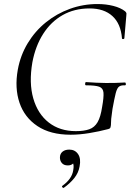

<svg xmlns="http://www.w3.org/2000/svg" viewBox="-20 -656 671 952"><path d="M330 12Q230 12 165.7 -30.8Q101.4 -73.6 76.7 -146.6Q52 -219.6 68.2 -310.2Q81.2 -381.8 117.5 -441.8Q153.8 -501.8 207.4 -545.1Q261 -588.4 326.6 -612.2Q392.2 -636 463.8 -636Q505.4 -636 541.9 -626.7Q578.4 -617.4 600.6 -599.8Q606.8 -593.4 607 -589.4Q607.2 -585.4 606.2 -576.8L596.6 -466Q595.6 -462.2 590.3 -462.2Q585 -462.2 584.8 -466Q579 -538.4 537.4 -576.3Q495.8 -614.2 424.2 -614.2Q349 -614.2 290.7 -581.2Q232.4 -548.2 194 -487.9Q155.6 -427.6 140.4 -346.4Q123 -244.6 145.1 -167.8Q167.2 -91 221.9 -48.4Q276.6 -5.8 355.8 -5.8Q396.6 -5.8 422.7 -15.1Q448.8 -24.4 463.9 -50.3Q479 -76.2 486.4 -126Q495 -174 493.1 -196.5Q491.2 -219 471.9 -226Q452.6 -233 406.6 -233Q401.6 -233 402.1 -241Q402.6 -249 406.6 -249Q460.4 -245 505.1 -244.5Q549.8 -244 599.6 -247Q603.4 -247 604 -240Q604.6 -233 599.6 -233Q580.2 -234 570.2 -226.5Q560.2 -219 553.8 -194Q547.4 -169 537.8 -116Q532.8 -83 531.4 -67Q530 -51 530.3 -43.5Q530.6 -36 528.6 -28Q527.6 -22 525.2 -20Q522.8 -18 516.8 -16Q471.4 -4 422.6 4Q373.8 12 330 12ZM296.6 275Q292.6 277 289.1 272.5Q285.6 268 289.6 265Q312.6 248.6 326.2 229.3Q339.8 210 343 188.4Q348 161.8 340.5 150.6Q333 139.4 322.6 136.8L350.8 127.4Q351.8 146.2 342.1 155.2Q332.4 164.2 316.4 164.2Q296.6 164.2 286.5 152.2Q276.4 140.2 277.2 123Q278 105.6 290.5 95.7Q303 85.8 323.6 85.8Q352 85.8 367.2 108.2Q382.4 130.6 374.6 169.6Q369.2 201 348.2 227.2Q327.2 253.4 296.6 275Z"/></svg>

Font: Cormorant Light
Style: Italic
Weight: 300
Italic angle: -10°
Designer: Christian Thalmann (Catharsis Fonts)
Foundry: Catharsis Fonts
Version: Version 4.000